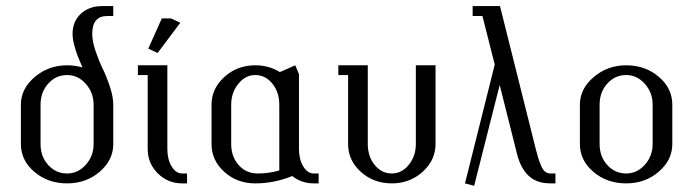

<svg xmlns="http://www.w3.org/2000/svg" viewBox="-20 -596 2253 624"><path d="M47.9 -127.9V-255.9Q47.9 -307.6 92.8 -345.7Q137.7 -383.8 198.2 -383.8Q221.7 -383.8 248 -377Q237.3 -401.4 231.9 -415.3Q226.6 -429.2 221.2 -449.5Q215.8 -469.7 215.8 -485.8Q215.8 -525.9 242.4 -551Q269 -576.2 312 -576.2H348.1V-543.9H328.1Q279.8 -543.9 279.8 -485.8Q279.8 -461.9 290.5 -430.2Q301.3 -398.4 314 -372.3Q326.7 -346.2 337.4 -313.7Q348.1 -281.2 348.1 -255.9V-127.9Q348.1 -75.7 304 -37.8Q259.8 0 198.2 0Q135.7 0 91.8 -37.4Q47.9 -74.7 47.9 -127.9ZM111.8 -127.9Q111.8 -87.4 136.7 -59.8Q161.6 -32.2 198.2 -32.2Q233.4 -32.2 258.8 -60.5Q284.2 -88.9 284.2 -127.9V-255.9Q284.2 -294.9 258.8 -323.5Q233.4 -352.1 198.2 -352.1Q161.6 -352.1 136.7 -324.2Q111.8 -296.4 111.8 -255.9Z M428.2 -352.1V-383.8H523.9V-111.8Q523.9 -78.1 537.8 -55.2Q551.8 -32.2 571.8 -32.2H587.9V0H571.8Q525.4 0 492.7 -32.7Q460 -65.4 460 -111.8V-352.1ZM461.9 -438 505.9 -536.1H536.1L565.9 -522L492.2 -423.8Z M667.5 -127.9V-255.9Q667.5 -308.1 709.2 -345.9Q751 -383.8 809.6 -383.8Q854 -383.8 889.6 -361.8L939.5 -383.8L951.7 -355V-111.8Q951.7 -78.1 965.6 -55.2Q979.5 -32.2 999.5 -32.2H1015.6V0H999.5Q960 0 929.7 -23.9Q871.1 0 809.6 0Q750.5 0 709 -37.4Q667.5 -74.7 667.5 -127.9ZM731.4 -127.9Q731.4 -86.9 755.6 -59.6Q779.8 -32.2 817.9 -32.2Q853.5 -32.2 887.7 -42V-255.9Q887.7 -296.4 865.2 -324.2Q842.8 -352.1 809.6 -352.1Q777.3 -352.1 754.4 -323.5Q731.4 -294.9 731.4 -255.9Z M1079.6 -352.1V-383.8H1175.3V-127.9Q1175.3 -87.4 1197.8 -59.8Q1220.2 -32.2 1253.4 -32.2Q1285.6 -32.2 1308.6 -60.5Q1331.5 -88.9 1331.5 -127.9V-383.8H1395.5V-127.9Q1395.5 -75.7 1353.8 -37.8Q1312 0 1253.4 0Q1194.3 0 1152.8 -37.4Q1111.3 -74.7 1111.3 -127.9V-352.1Z M1491.2 0 1587.9 -386.2 1547.9 -543.9H1516.1V-576.2H1605L1721.2 -111.8Q1726.6 -91.3 1730 -80.3Q1733.4 -69.3 1739 -56.4Q1744.6 -43.5 1752 -37.8Q1759.3 -32.2 1769 -32.2H1785.2V0H1769Q1724.1 0 1698 -24.7Q1671.9 -49.3 1660.2 -96.2L1604 -319.8L1521 7.8Z M1864.7 -127.9V-255.9Q1864.7 -307.6 1909.7 -345.7Q1954.6 -383.8 2015.1 -383.8Q2077.1 -383.8 2121.1 -346.4Q2165 -309.1 2165 -255.9V-127.9Q2165 -75.7 2120.8 -37.8Q2076.7 0 2015.1 0Q1952.6 0 1908.7 -37.4Q1864.7 -74.7 1864.7 -127.9ZM1928.7 -127.9Q1928.7 -87.4 1953.6 -59.8Q1978.5 -32.2 2015.1 -32.2Q2050.3 -32.2 2075.7 -60.5Q2101.1 -88.9 2101.1 -127.9V-255.9Q2101.1 -294.9 2075.7 -323.5Q2050.3 -352.1 2015.1 -352.1Q1978.5 -352.1 1953.6 -324.2Q1928.7 -296.4 1928.7 -255.9Z"/></svg>

Font: Gawaa
Style: Regular
Weight: 400
Designer: T. Christopher White
Version: Version 1.0